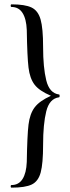

<svg xmlns="http://www.w3.org/2000/svg" viewBox="-20 -745 323 882"><path d="M178 -80Q178 6 167 47Q156 88 126 102.5Q96 117 33 117Q29 117 29 111Q29 105 33 105Q66 105 83.5 77.5Q101 50 103 -1Q105 -123 111 -172.5Q117 -222 139 -251.5Q161 -281 214 -305Q160 -328 138.5 -356.5Q117 -385 111 -434.5Q105 -484 103 -607Q101 -658 83.5 -685.5Q66 -713 33 -713Q29 -713 29 -719Q29 -725 33 -725Q95 -725 125 -710.5Q155 -696 166.5 -655.5Q178 -615 178 -529Q178 -435 192.5 -376Q207 -317 251 -311Q254 -311 254 -304.5Q254 -298 251 -298Q207 -292 192.5 -233.5Q178 -175 178 -80Z"/></svg>

Font: Cormorant SC Medium
Style: Regular
Weight: 500
Designer: Christian Thalmann (Catharsis Fonts)
Foundry: Catharsis Fonts
Version: Version 4.000